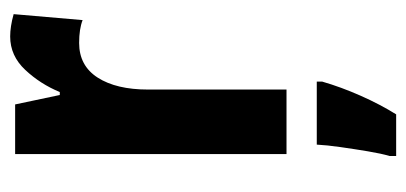

<svg xmlns="http://www.w3.org/2000/svg" viewBox="-236 -362 818 387"><g transform="rotate(-90 173.5 -168.0)"><path d="M294 -557Q314 -557 339 -550L327 -411Q309 -418 281 -418Q235 -418 211 -380.5Q187 -343 187 -279V0H57V-547H157L176 -457H182Q198 -496 226.5 -526.5Q255 -557 294 -557ZM203 72Q192 110 174.5 149.5Q157 189 137 221H53V208Q58 191 62.5 164Q67 137 71 109Q75 81 76 61H203Z"/></g></svg>

Font: Noto Sans Armenian ExtraCondensed
Style: Bold
Weight: 700
Width: 2
Designer: Monotype Design Team
Foundry: Monotype Imaging Inc.
Version: Version 2.008; ttfautohint (v1.8.4.7-5d5b)